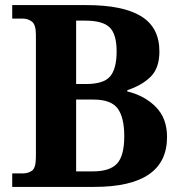

<svg xmlns="http://www.w3.org/2000/svg" viewBox="-20 -734 712 754"><path d="M28 0V-53H69Q91 -53 106 -64Q121 -75 121 -118V-597Q121 -637 105.5 -649Q90 -661 69 -661H28V-714H320Q463 -714 534.5 -670Q606 -626 606 -532Q606 -466 571 -432Q536 -398 480 -380V-375Q549 -358 592.5 -313.5Q636 -269 636 -196Q636 0 350 0ZM317 -404Q387 -404 412.5 -434Q438 -464 438 -532Q438 -600 410.5 -626.5Q383 -653 315 -653H279V-404ZM345 -61Q412 -61 440 -92Q468 -123 468 -199Q468 -273 442 -308Q416 -343 347 -343H279V-61Z"/></svg>

Font: Noto Serif Tamil
Style: Bold Italic
Weight: 700
Italic angle: -12°
Designer: Indian Type Foundry, Tom Grace, and the Monotype Design Team
Foundry: Monotype Imaging Inc.
Version: Version 2.003; ttfautohint (v1.8.4.7-5d5b)